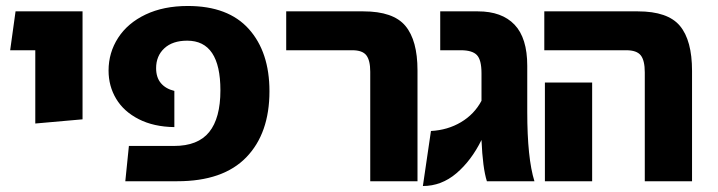

<svg xmlns="http://www.w3.org/2000/svg" viewBox="-20 -606 2401 642"><path d="M98 -438H14L32 -568H256V-207L98 -193Z M411 -118H562Q642 -118 679.5 -164.5Q717 -211 717 -304Q717 -470 606 -470Q557 -470 529.5 -444.5Q502 -419 502 -378Q502 -347 518 -328Q534 -309 563 -302V-181Q494 -182 444 -207.5Q394 -233 368.5 -275.5Q343 -318 343 -370Q343 -430 375 -479.5Q407 -529 467 -557.5Q527 -586 608 -586Q743 -586 812 -509Q881 -432 881 -301Q881 -160 803.5 -80Q726 0 573 0H399Z M1218 -366Q1218 -404 1205 -421Q1192 -438 1158 -438H937V-568H1195Q1295 -568 1335.5 -519.5Q1376 -471 1376 -371V0H1218Z M1608 0Q1594 -44 1590 -138Q1556 -69 1506 -26.5Q1456 16 1394 16L1421 -168Q1477 -171 1521.5 -197.5Q1566 -224 1590 -269V-361Q1590 -406 1574.5 -422Q1559 -438 1521 -438H1452V-568H1578Q1658 -568 1700.5 -523.5Q1743 -479 1743 -386V-232Q1743 -77 1767 0Z M2136 -364Q2136 -404 2122.5 -421Q2109 -438 2074 -438H1800V-568H2113Q2213 -568 2253.5 -519.5Q2294 -471 2294 -369V0H2136ZM1802 -330H1960V0H1802Z"/></svg>

Font: FiraGOUPP
Style: Bold
Weight: 700
Designer: bBox Type
Foundry: bBox Type GmbH
Version: Version 1.001